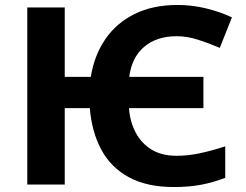

<svg xmlns="http://www.w3.org/2000/svg" viewBox="-20 -744 990 774"><path d="M681 10Q572 10 499.5 -29.5Q427 -69 388.5 -140.5Q350 -212 342 -308H241V0H90V-714H241V-434H346Q360 -521 404.5 -586Q449 -651 522.5 -687.5Q596 -724 696 -724Q753 -724 809.5 -710.5Q866 -697 915 -674L866 -551Q822 -570 778 -584Q734 -598 692 -598Q612 -598 561.5 -555.5Q511 -513 501 -434H800V-308H500Q504 -253 527 -209.5Q550 -166 591 -141Q632 -116 691 -116Q738 -116 785 -126Q832 -136 888 -154V-27Q838 -8 789.5 1Q741 10 681 10Z"/></svg>

Font: Noto Sans
Style: Bold
Weight: 700
Designer: Monotype Design Team
Foundry: Monotype Imaging Inc.
Version: Version 2.000;GOOG;noto-source:20170915:90ef993387c0; ttfaut